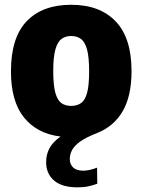

<svg xmlns="http://www.w3.org/2000/svg" viewBox="-20 -578 611 824"><path d="M312.5 226Q246 226 212 196.8Q178 167.5 178 118Q178 84.5 192.8 57.5Q207.5 30.5 240 8Q139.5 -4 83.2 -73.5Q27 -143 27 -271.5Q27 -417 94.8 -487.2Q162.5 -557.5 285.5 -557.5Q408.5 -557.5 476.5 -486.2Q544.5 -415 544.5 -273Q544.5 -165.5 506.2 -100.2Q468 -35 396.5 -7Q348 12 323 30.2Q298 48.5 288.8 67Q279.5 85.5 279.5 104.5Q279.5 127 294 140.8Q308.5 154.5 337 154.5Q363.5 154.5 396.5 141.5L397.5 210.5Q380 217 359.8 221.5Q339.5 226 312.5 226ZM285.5 -123.5Q310.5 -123.5 327.8 -135.5Q345 -147.5 353.8 -179.5Q362.5 -211.5 362.5 -271.5Q362.5 -333 353.5 -365.8Q344.5 -398.5 327.2 -411Q310 -423.5 285.5 -423.5Q261 -423.5 244 -411Q227 -398.5 217.8 -366Q208.5 -333.5 208.5 -273.5Q208.5 -212.5 217.5 -180Q226.5 -147.5 243.5 -135.5Q260.5 -123.5 285.5 -123.5Z"/></svg>

Font: Encode Sans SmCnd XBd
Style: Regular
Weight: 800
Width: 4
Designer: Multiple Designers
Foundry: Impallari Type
Version: Version 3.002; ttfautohint (v1.8.3) -l 8 -r 50 -G 200 -x 14 